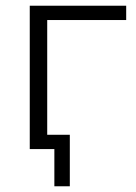

<svg xmlns="http://www.w3.org/2000/svg" viewBox="-20 -521 476 671"><path d="M84 0H170V130H224V-50H145V-451H421V-501H84Z"/></svg>

Font: Poppy and Pepper Light
Style: Regular
Weight: 300
Designer: Thy Ha
Foundry: Thy Ha
Version: Version 0.001;Glyphs 3.2 (3227)